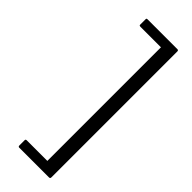

<svg xmlns="http://www.w3.org/2000/svg" viewBox="-282 -774 913 913"><g transform="rotate(45 174.0 -317.5)"><path d="M90 114Q83 114 83 106V71Q83 67 85 65.5Q87 64 91 64H229V-700H91Q88 -700 85.5 -701Q83 -702 83 -706V-743Q83 -747 85 -748Q87 -749 92 -749H291Q298 -749 298 -741V105Q298 109 296.5 111.5Q295 114 290 114Z"/></g></svg>

Font: Glory
Style: Regular
Weight: 400
Designer: Robert Leuschke
Foundry: Robert Leuschke
Version: Version 1.011